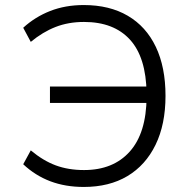

<svg xmlns="http://www.w3.org/2000/svg" viewBox="-20 -733 761 761"><path d="M312 8Q239 8 179.5 -14.5Q120 -37 72 -82L102 -137Q151 -96 201 -77.5Q251 -59 313 -59Q429 -59 494.5 -132.5Q560 -206 561 -348L586 -325H178V-390H585L561 -364Q559 -506 495 -576Q431 -646 313 -646Q251 -646 200 -626Q149 -606 102 -567L72 -623Q119 -666 179 -689.5Q239 -713 312 -713Q414 -713 486.5 -670.5Q559 -628 597.5 -547.5Q636 -467 636 -353Q636 -240 596.5 -159Q557 -78 485 -35Q413 8 312 8Z"/></svg>

Font: Nunito Sans 6pt Light
Style: Regular
Weight: 300
Version: Version 3.101;gftools[0.9.27]